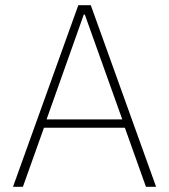

<svg xmlns="http://www.w3.org/2000/svg" viewBox="-20 -718 650 738"><path d="M541 0 460 -227H149L68 0H30L281 -698H329L580 0ZM306 -662H302L159 -259H450Z"/></svg>

Font: Plexus Sans ExtraLight
Style: Regular
Weight: 250
Version: Version 2.001;PS 002.001;hotconv 1.0.70;makeotf.lib2.5.58329